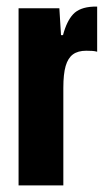

<svg xmlns="http://www.w3.org/2000/svg" viewBox="-20 -559 320 579"><path d="M36 0V-534H159L164 -453H170Q181 -495 200.5 -516Q220 -537 261 -539Q263 -539 266 -539Q269 -539 273 -539V-403Q266 -405 258 -405.5Q250 -406 240 -406Q215 -406 200 -395Q185 -384 178 -360Q171 -336 171 -294V0Z"/></svg>

Font: Mona Sans Condensed
Style: Bold
Weight: 700
Width: 3
Designer: Deni Anggara
Foundry: GitHub
Version: Version 2.000